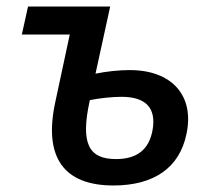

<svg xmlns="http://www.w3.org/2000/svg" viewBox="-20 -559 646 589"><path d="M328 10C453 10 531 -45 552 -148C577 -264 509 -344 378 -344C345 -344 307 -340 273 -333L318 -539H66L47 -453H194L149 -243C114 -77 175 10 328 10ZM255 -249 256 -252C287 -258 324 -262 353 -262C427 -262 460 -228 448 -160C437 -99 399 -71 336 -71C251 -71 227 -120 255 -249Z"/></svg>

Font: Noto Sans Medium
Style: Italic
Weight: 500
Italic angle: -12°
Designer: Monotype Design Team
Foundry: Monotype Imaging Inc.
Version: Version 2.013